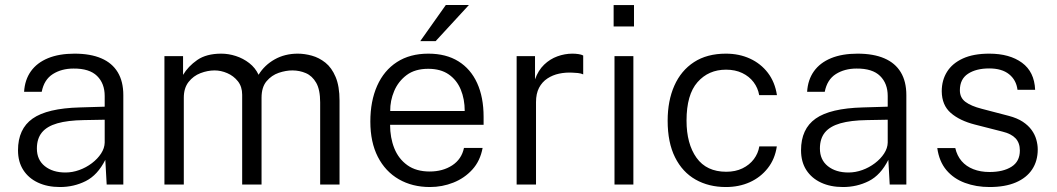

<svg xmlns="http://www.w3.org/2000/svg" viewBox="-20 -743 4254 773"><path d="M221.5 10Q171 10 133 -7.8Q95 -25.5 73.8 -58.5Q52.5 -91.5 52.5 -138Q52.5 -224 111.2 -265.5Q170 -307 301.5 -310.5L401.5 -313.5V-356.5Q401.5 -407 370.8 -437.2Q340 -467.5 276 -467Q228 -467 192.8 -444.8Q157.5 -422.5 148 -373.5H77Q80 -422 104.5 -456.2Q129 -490.5 173.5 -508.8Q218 -527 280 -527Q344 -527 387.8 -508.2Q431.5 -489.5 454 -452.2Q476.5 -415 476.5 -360V0H409.5L404 -99.5Q373 -38 325.2 -14Q277.5 10 221.5 10ZM243.5 -48.5Q271.5 -48.5 299.2 -58.5Q327 -68.5 350 -86Q373 -103.5 387 -125Q401 -146.5 401.5 -169V-261L318 -259.5Q252.5 -258.5 210.8 -246.5Q169 -234.5 148.8 -209.8Q128.5 -185 128.5 -145Q128.5 -99.5 160.5 -74Q192.5 -48.5 243.5 -48.5Z M642 0V-517H717V-441.5Q737.5 -476 774.2 -501.5Q811 -527 871 -527Q900 -527 929.5 -517.5Q959 -508 983.5 -489Q1008 -470 1021 -442Q1045 -481 1086 -504Q1127 -527 1179 -527Q1206 -527 1235.2 -519Q1264.5 -511 1290 -490.8Q1315.5 -470.5 1331.2 -433.2Q1347 -396 1347 -337.5V0H1269V-330.5Q1269 -382 1253 -409.8Q1237 -437.5 1211.5 -448.5Q1186 -459.5 1157 -459.5Q1131 -459.5 1102.2 -449.8Q1073.5 -440 1053.2 -416Q1033 -392 1033 -349.5V0H955V-361.5Q955 -394 937.8 -415.8Q920.5 -437.5 895 -448.5Q869.5 -459.5 844 -459.5Q816 -459.5 787.2 -448.5Q758.5 -437.5 739.2 -413Q720 -388.5 720 -349.5V0Z M1550.5 -240.5Q1550.5 -188.5 1567.5 -146Q1584.5 -103.5 1620 -78Q1655.5 -52.5 1710 -52.5Q1762.5 -52.5 1800.5 -77.2Q1838.5 -102 1848 -147.5H1923Q1913.5 -95.5 1881.8 -60.5Q1850 -25.5 1805.2 -7.8Q1760.5 10 1711 10Q1640 10 1585.8 -21.2Q1531.5 -52.5 1501.2 -111.5Q1471 -170.5 1471 -253.5Q1471 -336 1498.5 -397.8Q1526 -459.5 1578.2 -493.2Q1630.5 -527 1704.5 -527Q1776 -527 1825.5 -496.2Q1875 -465.5 1901 -408.5Q1927 -351.5 1927 -272.5V-240.5ZM1551 -296H1851Q1851 -344 1835 -382.5Q1819 -421 1786.5 -443.5Q1754 -466 1704 -466Q1651 -466 1617.2 -440.8Q1583.5 -415.5 1567 -376.5Q1550.5 -337.5 1551 -296ZM1775 -723H1868L1734 -577.5H1672Z M2060 0V-517H2134V-423.5Q2147 -460 2170.8 -482.8Q2194.5 -505.5 2224.2 -516.2Q2254 -527 2284.5 -527Q2297 -527 2309 -525.2Q2321 -523.5 2328 -519.5V-443.5Q2320 -447.5 2306.8 -449Q2293.5 -450.5 2284.5 -450.5Q2257 -452 2231 -446.5Q2205 -441 2183.8 -427Q2162.5 -413 2150.2 -389.5Q2138 -366 2138 -332V0Z M2530 -517V0H2454V-517ZM2532.5 -722.5V-636.5H2450.5V-722.5Z M2902.5 -527Q2956 -527 2999.5 -507Q3043 -487 3071.5 -449.8Q3100 -412.5 3108 -360H3036.5Q3031.5 -389 3014 -412.2Q2996.5 -435.5 2968.2 -449Q2940 -462.5 2903 -462.5Q2832.5 -462.5 2788.2 -412.2Q2744 -362 2744 -257.5Q2744 -164 2784.2 -107.8Q2824.5 -51.5 2904 -51.5Q2941 -51.5 2969.2 -65.2Q2997.5 -79 3015 -102.2Q3032.5 -125.5 3037 -153.5H3107.5Q3100 -102.5 3071 -65.8Q3042 -29 2998.8 -9.5Q2955.5 10 2902.5 10Q2833.5 10 2780.5 -20Q2727.5 -50 2697.8 -109.5Q2668 -169 2668 -257Q2668 -337.5 2695 -398.2Q2722 -459 2774.2 -493Q2826.5 -527 2902.5 -527Z M3374 10Q3323.5 10 3285.5 -7.8Q3247.5 -25.5 3226.2 -58.5Q3205 -91.5 3205 -138Q3205 -224 3263.8 -265.5Q3322.5 -307 3454 -310.5L3554 -313.5V-356.5Q3554 -407 3523.2 -437.2Q3492.5 -467.5 3428.5 -467Q3380.5 -467 3345.2 -444.8Q3310 -422.5 3300.5 -373.5H3229.5Q3232.5 -422 3257 -456.2Q3281.5 -490.5 3326 -508.8Q3370.5 -527 3432.5 -527Q3496.5 -527 3540.2 -508.2Q3584 -489.5 3606.5 -452.2Q3629 -415 3629 -360V0H3562L3556.5 -99.5Q3525.5 -38 3477.8 -14Q3430 10 3374 10ZM3396 -48.5Q3424 -48.5 3451.8 -58.5Q3479.5 -68.5 3502.5 -86Q3525.5 -103.5 3539.5 -125Q3553.5 -146.5 3554 -169V-261L3470.5 -259.5Q3405 -258.5 3363.2 -246.5Q3321.5 -234.5 3301.2 -209.8Q3281 -185 3281 -145Q3281 -99.5 3313 -74Q3345 -48.5 3396 -48.5Z M3964 10Q3910 10 3864.8 -6.8Q3819.5 -23.5 3790.2 -58.2Q3761 -93 3753.5 -147H3826Q3833 -116 3851.5 -94.5Q3870 -73 3898.8 -61.8Q3927.5 -50.5 3964 -50.5Q4019 -50.5 4052.5 -71.8Q4086 -93 4086 -137Q4086 -167.5 4068.8 -186Q4051.5 -204.5 4016.5 -213L3905 -241.5Q3844 -257 3808 -288.2Q3772 -319.5 3771.5 -375.5Q3771.5 -420 3792.8 -454Q3814 -488 3856.5 -507.5Q3899 -527 3963 -527Q4044.5 -527 4094.5 -490.5Q4144.5 -454 4147.5 -381.5H4076.5Q4071.5 -421 4042.5 -444.2Q4013.5 -467.5 3962.5 -467.5Q3910 -467.5 3877.2 -446Q3844.5 -424.5 3844.5 -379.5Q3844.5 -349.5 3867 -332.8Q3889.5 -316 3932.5 -305L4041.5 -276.5Q4075.5 -267.5 4097.8 -252.8Q4120 -238 4133.2 -219.8Q4146.5 -201.5 4152.2 -181Q4158 -160.5 4158 -141.5Q4158 -95 4135.5 -61Q4113 -27 4069.8 -8.5Q4026.5 10 3964 10Z"/></svg>

Font: Public Sans Thin Light
Style: Regular
Weight: 300
Version: Version 1.007